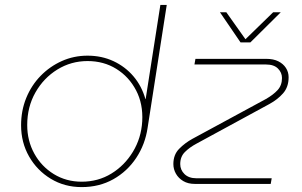

<svg xmlns="http://www.w3.org/2000/svg" viewBox="-20 -750 1230 783"><path d="M313 13Q243 13 187 -21Q131 -55 98.5 -112Q66 -169 66 -239Q66 -299 87 -350.5Q108 -402 145.5 -440.5Q183 -479 232 -501Q281 -523 337 -523Q395 -523 443 -500.5Q491 -478 524.5 -438.5Q558 -399 573 -346H574L634 -730H660L582 -229Q572 -161 535.5 -106Q499 -51 442 -19Q385 13 313 13ZM313 -9Q380 -9 434 -42Q488 -75 522 -131Q556 -187 560 -255Q564 -326 535 -381.5Q506 -437 454.5 -469Q403 -501 337 -501Q270 -501 214 -466.5Q158 -432 124.5 -373Q91 -314 91 -240Q91 -176 120 -123.5Q149 -71 199.5 -40Q250 -9 313 -9ZM774 0Q747 0 727.5 -11.5Q708 -23 697.5 -41.5Q687 -60 687 -81Q687 -119 710.5 -143Q734 -167 765 -184L1064 -346Q1094 -363 1112 -382.5Q1130 -402 1130 -432Q1130 -454 1113.5 -470.5Q1097 -487 1065 -487H773L777 -510H1066Q1095 -510 1115 -500Q1135 -490 1146 -473Q1157 -456 1157 -435Q1157 -395 1134.5 -369.5Q1112 -344 1079 -326L781 -164Q753 -149 734 -130Q715 -111 715 -81Q715 -57 732.5 -40Q750 -23 781 -23H1088L1084 0ZM961 -577 877 -700H903L981 -590L1094 -700H1125L1001 -577Z"/></svg>

Font: MuseoModerno Thin Thin
Style: Italic
Weight: 250
Italic angle: -9°
Version: Version 1.003